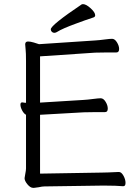

<svg xmlns="http://www.w3.org/2000/svg" viewBox="-20 -900 678 930"><path d="M390 -801Q379 -797 347.5 -785.5Q316 -774 293 -764Q270 -754 254 -744Q248 -741 243 -741Q236 -741 231 -746Q226 -751 226 -758Q226 -778 376 -879Q378 -880 382 -880Q397 -880 419 -860Q441 -840 441 -826Q441 -819 434 -816ZM489 -1H473L195 3Q185 3 167 7Q163 7 155.5 8.5Q148 10 141 10Q127 10 113 -7Q99 -24 99 -37Q99 -41 102.5 -58Q106 -75 106 -84V-344Q95 -350 87 -365.5Q79 -381 79 -393Q79 -404 87 -404H89Q99 -402 106 -402V-604Q106 -645 104 -661L102 -685Q102 -699 116 -699Q127 -699 144 -694Q161 -689 169 -686L440 -704Q459 -705 489 -709Q512 -712 523 -712Q536 -712 546.5 -695Q557 -678 557 -663Q557 -646 544 -646H502Q460 -646 441 -645L174 -627V-403L385 -416Q404 -417 434 -421Q457 -424 468 -424Q481 -424 491.5 -407Q502 -390 502 -374Q502 -357 489 -357H447Q405 -357 386 -356L174 -344V-59L472 -64Q495 -64 555 -67H556Q568 -67 578 -49Q588 -31 588 -14Q588 2 577 2H576Q543 -1 489 -1Z"/></svg>

Font: Fusion Kai T
Style: Regular
Weight: 400
Designer: Fontworks Inc.
Version: Version 24.134;May 13, 2024